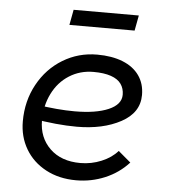

<svg xmlns="http://www.w3.org/2000/svg" viewBox="-51 -746 702 798"><g transform="rotate(5 300.0 -347.5)"><path d="M54 -220Q54 -305 92 -374.5Q130 -444 195 -483.5Q260 -523 338 -523Q400 -523 445 -505Q490 -487 514 -453Q538 -419 538 -372Q538 -298 463 -257.5Q388 -217 279 -217Q196 -217 93 -235L104 -294Q193 -280 265 -280Q353 -280 405.5 -302.5Q458 -325 458 -366Q458 -392 444.5 -411Q431 -430 402 -440Q373 -450 329 -450Q273 -450 228 -421.5Q183 -393 158 -342.5Q133 -292 133 -231Q133 -159 180 -113.5Q227 -68 307 -68Q353 -68 395 -85.5Q437 -103 462 -132L514 -88Q473 -43 416 -19Q359 5 296 5Q224 5 169 -24.5Q114 -54 84 -105Q54 -156 54 -220ZM224 -700H496L484 -636H212Z"/></g></svg>

Font: Fixel Italic Variable 20240409 Display Thin
Style: Italic
Weight: 100
Italic angle: -10°
Designer: AlfaBravo + MacPaw
Foundry: Kyrylo Tkachov, Marchela Mozhyna, Serhii Makarenko, Maria Weinstein, Zakhar Kryvoshyya
Version: Version 1.211;Glyphs 3.2 (3225)